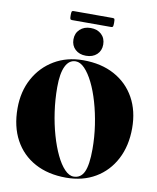

<svg xmlns="http://www.w3.org/2000/svg" viewBox="-105 -1074 955 1165"><g transform="rotate(10 373.0 -492.0)"><path d="M363 -710Q474.5 -710 556 -665.5Q637.5 -621 681.8 -541Q726 -461 726 -355Q726 -246 683 -163.8Q640 -81.5 562.8 -35.8Q485.5 10 382.5 10Q271.5 10 190 -34.2Q108.5 -78.5 64.2 -160.2Q20 -242 20 -354Q20 -458 64 -538.2Q108 -618.5 185.2 -664.2Q262.5 -710 363 -710ZM511 -188Q511 -262.5 500 -335.8Q489 -409 470.2 -473.8Q451.5 -538.5 426.8 -588.5Q402 -638.5 374.5 -667Q347 -695.5 319 -695.5Q278 -695.5 256.5 -651.2Q235 -607 235 -522Q235 -445.5 245.8 -370.8Q256.5 -296 275.5 -230Q294.5 -164 318.8 -113.2Q343 -62.5 370.8 -33.5Q398.5 -4.5 426.5 -4.5Q471 -4.5 491 -48Q511 -91.5 511 -188ZM373 -739.5Q332 -739.5 306.8 -763Q281.5 -786.5 281.5 -824.5Q281.5 -862.5 307 -886.5Q332.5 -910.5 373 -910.5Q414.5 -910.5 439.8 -886.8Q465 -863 465 -824.5Q465 -786.5 439.8 -763Q414.5 -739.5 373 -739.5ZM239.5 -965.5Q239.5 -983 241.8 -988.2Q244 -993.5 253 -993.5H493.5Q502.5 -993.5 504.8 -989Q507 -984.5 507 -966Q507 -949 504.8 -943.5Q502.5 -938 493.5 -938H253Q244 -938 241.8 -943.2Q239.5 -948.5 239.5 -965.5Z"/></g></svg>

Font: Fraunces 144pt S000 Black
Style: Regular
Weight: 900
Version: Version 1.000; ttfautohint (v1.8.3)